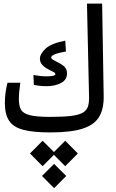

<svg xmlns="http://www.w3.org/2000/svg" viewBox="-20 -713 626 1038"><path d="M252 2.9Q159.7 2.9 106 -11.2Q52.2 -25.4 29.3 -60.3Q6.3 -95.2 6.3 -156.7Q6.3 -211.4 20.5 -265.6H89.8Q86.4 -243.2 84.2 -220Q82 -196.8 82 -176.8Q82 -142.1 93 -121.1Q104 -100.1 140.1 -90.6Q176.3 -81.1 251.5 -81.1Q322.8 -81.1 365 -86.4Q407.2 -91.8 428.2 -104.2Q449.2 -116.7 455.8 -138.2Q462.4 -159.7 461.4 -191.4L450.2 -693.4H532.2L540.5 -194.8Q542 -126.5 516.8 -82.8Q491.7 -39.1 428.5 -18.1Q365.2 2.9 252 2.9ZM233.9 -247.1Q212.4 -247.1 194.3 -249Q176.3 -251 163.1 -253.9L160.6 -307.6Q179.7 -304.2 196.5 -302.2Q213.4 -300.3 231 -300.3Q279.3 -300.3 279.3 -312Q279.3 -318.4 272 -322.3Q264.6 -326.2 241.7 -337.9Q220.2 -349.1 208 -363Q195.8 -377 195.8 -396Q195.8 -420.9 226.1 -449.7Q256.3 -478.5 333 -493.2L336.4 -434.6Q256.8 -420.9 256.8 -402.3Q256.8 -395.5 266.6 -389.9Q276.4 -384.3 295.4 -374.5Q323.7 -360.4 333 -346.9Q342.3 -333.5 342.3 -316.4Q342.3 -280.8 309.1 -263.9Q275.9 -247.1 233.9 -247.1ZM332.5 47.9 400.9 116.7 332.5 185.5 271.5 124 210.4 185.5 142.1 116.7 210.4 47.9 271.5 108.9ZM272.5 172.9 337.9 238.3 272.5 304.2 207 238.3Z"/></svg>

Font: Cascadia Mono SemiLight
Style: Regular
Weight: 350
Monospace: yes
Designer: Aaron Bell
Foundry: Saja Typeworks
Version: Version 2404.023; ttfautohint (v1.8.4)